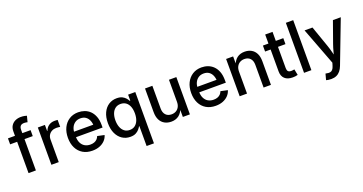

<svg xmlns="http://www.w3.org/2000/svg" viewBox="-44 -1588 4961 2625"><g transform="rotate(-20 2437.0 -275.5)"><path d="M338.9 -542.5V-455.6H9.8V-542.5ZM111.8 0V-607.4Q111.8 -657.2 133.8 -690.7Q155.8 -724.1 192.4 -741Q229 -757.8 272.5 -757.8Q303.7 -757.8 326.4 -753.2Q349.1 -748.5 359.4 -744.6L336.9 -658.2Q329.6 -660.2 317.6 -662.6Q305.7 -665 289.6 -665Q252 -665 235.4 -646.5Q218.8 -627.9 218.8 -592.3V0Z M444.3 0V-542.5H547.4V-455.6H553.2Q567.9 -499.5 604.7 -524.7Q641.6 -549.8 689.9 -549.8Q700.2 -549.8 713.1 -549.1Q726.1 -548.3 734.4 -547.4V-445.8Q728.5 -447.3 711.9 -449.2Q695.3 -451.2 678.2 -451.2Q642.1 -451.2 613 -435.8Q584 -420.4 567.6 -392.8Q551.3 -365.2 551.3 -328.6V0Z M1041 11.2Q960.9 11.2 902.8 -23.4Q844.7 -58.1 813.5 -120.8Q782.2 -183.6 782.2 -267.6Q782.2 -351.1 813.2 -414.6Q844.2 -478 900.6 -513.9Q957 -549.8 1032.2 -549.8Q1080.1 -549.8 1123.8 -534.2Q1167.5 -518.6 1201.7 -485.4Q1235.8 -452.1 1255.9 -400.4Q1275.9 -348.6 1275.9 -276.4V-239.3H840.8V-319.3H1220.7L1170.9 -293Q1170.9 -342.8 1155 -380.9Q1139.2 -418.9 1108.6 -440.2Q1078.1 -461.4 1032.7 -461.4Q987.3 -461.4 955.3 -439.7Q923.3 -418 906.2 -382.1Q889.2 -346.2 889.2 -303.2V-250Q889.2 -194.8 908.2 -156Q927.2 -117.2 961.7 -97.2Q996.1 -77.1 1042 -77.1Q1072.8 -77.1 1097.4 -85.9Q1122.1 -94.7 1139.6 -112.3Q1157.2 -129.9 1166.5 -155.3L1267.1 -133.8Q1254.9 -90.8 1223.6 -58.1Q1192.4 -25.4 1146 -7.1Q1099.6 11.2 1041 11.2Z M1862.3 204.1H1755.4V-84.5H1750Q1739.7 -65.9 1720.9 -43.7Q1702.1 -21.5 1671.4 -5.4Q1640.6 10.7 1592.3 10.7Q1526.4 10.7 1474.9 -23.2Q1423.3 -57.1 1394 -120.1Q1364.7 -183.1 1364.7 -270Q1364.7 -357.9 1394.3 -420.7Q1423.8 -483.4 1475.3 -516.6Q1526.9 -549.8 1592.3 -549.8Q1641.6 -549.8 1672.6 -533.7Q1703.6 -517.6 1721.9 -495.6Q1740.2 -473.6 1750 -455.1H1757.8V-542.5H1862.3ZM1615.7 -80.6Q1661.6 -80.6 1693.1 -104.5Q1724.6 -128.4 1741.2 -171.4Q1757.8 -214.4 1757.8 -271Q1757.8 -327.6 1741.5 -369.6Q1725.1 -411.6 1693.4 -435.1Q1661.6 -458.5 1615.7 -458.5Q1569.3 -458.5 1537.6 -434.1Q1505.9 -409.7 1490 -367.4Q1474.1 -325.2 1474.1 -271Q1474.1 -216.3 1490.2 -173.3Q1506.3 -130.4 1538.1 -105.5Q1569.8 -80.6 1615.7 -80.6Z M2189.9 7.3Q2134.8 7.3 2092.5 -16.1Q2050.3 -39.6 2027.1 -85.4Q2003.9 -131.3 2003.9 -198.7V-542.5H2110.8V-211.9Q2110.8 -152.3 2141.6 -119.1Q2172.4 -85.9 2225.6 -85.9Q2262.2 -85.9 2290.8 -101.8Q2319.3 -117.7 2335.7 -148.2Q2352.1 -178.7 2352.1 -222.2V-542.5H2459.5V0H2356.9L2356.4 -132.8H2368.7Q2344.2 -59.6 2298.6 -26.1Q2252.9 7.3 2189.9 7.3Z M2834.5 11.2Q2754.4 11.2 2696.3 -23.4Q2638.2 -58.1 2606.9 -120.8Q2575.7 -183.6 2575.7 -267.6Q2575.7 -351.1 2606.7 -414.6Q2637.7 -478 2694.1 -513.9Q2750.5 -549.8 2825.7 -549.8Q2873.5 -549.8 2917.2 -534.2Q2960.9 -518.6 2995.1 -485.4Q3029.3 -452.1 3049.3 -400.4Q3069.3 -348.6 3069.3 -276.4V-239.3H2634.3V-319.3H3014.2L2964.4 -293Q2964.4 -342.8 2948.5 -380.9Q2932.6 -418.9 2902.1 -440.2Q2871.6 -461.4 2826.2 -461.4Q2780.8 -461.4 2748.8 -439.7Q2716.8 -418 2699.7 -382.1Q2682.6 -346.2 2682.6 -303.2V-250Q2682.6 -194.8 2701.7 -156Q2720.7 -117.2 2755.1 -97.2Q2789.6 -77.1 2835.4 -77.1Q2866.2 -77.1 2890.9 -85.9Q2915.5 -94.7 2933.1 -112.3Q2950.7 -129.9 2960 -155.3L3060.5 -133.8Q3048.3 -90.8 3017.1 -58.1Q2985.8 -25.4 2939.5 -7.1Q2893.1 11.2 2834.5 11.2Z M3290.5 -320.3V0H3183.6V-542.5H3285.6L3286.6 -409.7H3274.4Q3298.3 -482.4 3343.5 -516.1Q3388.7 -549.8 3453.1 -549.8Q3508.8 -549.8 3550.5 -526.4Q3592.3 -502.9 3615.5 -457.3Q3638.7 -411.6 3638.7 -344.2V0H3531.7V-330.6Q3531.7 -390.1 3501.2 -423.3Q3470.7 -456.5 3417 -456.5Q3380.9 -456.5 3352.3 -440.7Q3323.7 -424.8 3307.1 -394.5Q3290.5 -364.3 3290.5 -320.3Z M4015.6 -542.5V-455.6H3719.2V-542.5ZM3799.8 -673.8H3906.7V-146.5Q3906.7 -113.8 3920.4 -98.9Q3934.1 -84 3965.8 -84Q3974.6 -84 3988.3 -85.7Q4002 -87.4 4011.7 -89.4L4028.8 -3.4Q4012.2 2 3992.7 4.2Q3973.1 6.3 3954.6 6.3Q3880.4 6.3 3840.1 -31Q3799.8 -68.4 3799.8 -137.2Z M4227.1 -727.5V0H4120.1V-727.5Z M4368.7 197.3 4392.1 109.9 4409.2 112.3Q4435.5 118.7 4456.8 115.2Q4478 111.8 4493.4 94.7Q4508.8 77.6 4518.6 44.4L4531.7 2L4325.2 -542.5H4440.4L4547.9 -235.4Q4565.4 -185.1 4577.6 -135Q4589.8 -85 4603.5 -35.6H4571.3Q4585 -85 4597.9 -135.3Q4610.8 -185.5 4628.4 -235.4L4737.8 -542.5H4852.1L4615.2 77.6Q4599.1 120.6 4575.2 149.4Q4551.3 178.2 4518.6 192.9Q4485.8 207.5 4442.4 207.5Q4418.5 207.5 4398.9 204.3Q4379.4 201.2 4368.7 197.3Z"/></g></svg>

Font: Inter 16pt Medium
Style: Regular
Weight: 500
Version: Version 4.001;git-66647c0bb